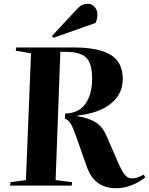

<svg xmlns="http://www.w3.org/2000/svg" viewBox="-20 -981 788 1015"><path d="M325 -381Q398 -383 432.5 -433.5Q467 -484 467 -564Q467 -648 434.5 -677.5Q402 -707 329 -707H299L274 -29L361 -18L359 0H33L36 -18L117 -29L144 -699L63 -713L66 -730H371Q501 -730 565 -691Q629 -652 629 -563Q629 -485 567 -434Q505 -383 389 -370V-367Q449 -357 485 -335Q521 -313 543 -263L606 -118Q625 -75 640 -56.5Q655 -38 679 -38Q706 -38 739 -58L748 -44Q722 -21 680 -3.5Q638 14 596 14Q536 14 497.5 -14Q459 -42 438 -102L381 -264Q365 -309 353.5 -327.5Q342 -346 323 -354ZM388 -934Q402 -949 415 -955Q428 -961 445 -961Q465 -961 480 -944.5Q495 -928 495 -903Q495 -894 492.5 -881.5Q490 -869 486 -860L262 -781L255 -791Z"/></svg>

Font: Literata 72pt
Style: Bold Italic
Weight: 700
Italic angle: -2°
Designer: Latin by Veronika Burian and Jose Scaglione. Greek by Irene Vlachou. Cyrillic by Vera Evstafieva
Foundry: TypeTogether
Version: Version 3.002